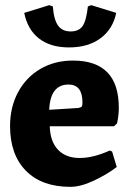

<svg xmlns="http://www.w3.org/2000/svg" viewBox="-20 -713 507 745"><path d="M19 -224Q19 -297 50 -355Q81 -413 136.5 -445.5Q192 -478 263 -478Q441 -478 441 -295Q441 -264 434 -234L422 -223H173Q175 -163 205.5 -131.5Q236 -100 289 -100Q342 -100 406 -129L415 -125L433 -65Q395 -36 344 -12Q293 12 253 12Q142 12 80.5 -50.5Q19 -113 19 -224ZM284 -294Q294 -296 297 -299.5Q300 -303 300 -315Q300 -385 246 -385Q175 -385 171 -287ZM74 -663 171 -693 185 -688Q189 -636 205.5 -613.5Q222 -591 254 -591Q286 -591 300.5 -612Q315 -633 321 -688L334 -693L431 -663Q418 -600 370 -564.5Q322 -529 248 -529Q176 -529 131.5 -563.5Q87 -598 74 -663Z"/></svg>

Font: Alegreya ExtraBold
Style: Regular
Weight: 800
Designer: Juan Pablo del Peral
Foundry: Huerta Tipografica
Version: Version 2.007; ttfautohint (v1.6)